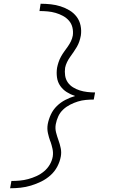

<svg xmlns="http://www.w3.org/2000/svg" viewBox="-20 -853 640 1026"><path d="M34 153 41 114Q63 114 85.5 112Q108 110 130.5 104Q153 98 175 88Q197 78 215.5 62.5Q234 47 246 26.5Q258 6 262 -17Q265 -38 260.5 -58Q256 -78 250 -96L249 -97Q241 -119 236 -142Q231 -165 235 -189Q240 -216 252 -241.5Q264 -267 284 -286.5Q304 -306 329 -319Q354 -332 381 -340Q357 -348 336.5 -361Q316 -374 302 -394Q288 -414 284.5 -439.5Q281 -465 285 -491Q288 -506 293 -521Q298 -536 306 -550.5Q314 -565 323.5 -578Q333 -591 342.5 -604.5Q352 -618 359 -632.5Q366 -647 369 -663Q372 -685 367 -706Q362 -727 348.5 -742.5Q335 -758 316.5 -768Q298 -778 277.5 -784Q257 -790 235 -792Q213 -794 191 -794L197 -833Q225 -833 252 -830Q279 -827 304 -819Q329 -811 351.5 -797.5Q374 -784 389.5 -763.5Q405 -743 410.5 -716.5Q416 -690 412 -663Q409 -647 404 -632Q399 -617 391 -603Q383 -589 373.5 -575.5Q364 -562 354.5 -548.5Q345 -535 338 -520.5Q331 -506 328 -491Q325 -470 328 -449.5Q331 -429 342 -413Q353 -397 370 -386.5Q387 -376 406 -370Q425 -364 446 -361.5Q467 -359 488 -359L487 -353L481 -321Q460 -321 438.5 -319Q417 -317 396 -310.5Q375 -304 354.5 -293.5Q334 -283 317.5 -267.5Q301 -252 291.5 -231.5Q282 -211 278 -189Q274 -167 279.5 -145.5Q285 -124 292.5 -103.5Q300 -83 304.5 -61Q309 -39 305 -17Q300 11 286 37.5Q272 64 249.5 84Q227 104 200.5 117Q174 130 146 138.5Q118 147 90 150Q62 153 34 153Z"/></svg>

Font: Iosevka Curly XLtExObl
Style: Regular
Weight: 200
Width: 7
Italic angle: -9°
Monospace: yes
Designer: Belleve Invis
Foundry: Belleve Invis
Version: Version 11.0.1; ttfautohint (v1.8.3)